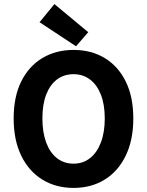

<svg xmlns="http://www.w3.org/2000/svg" viewBox="-20 -910 721 942"><path d="M341 12Q254 12 187.5 -29Q121 -70 84 -146.5Q47 -223 47 -329Q47 -435 84 -510Q121 -585 187.5 -625Q254 -665 341 -665Q428 -665 494 -625Q560 -585 597 -510Q634 -435 634 -329Q634 -223 597 -146.5Q560 -70 494 -29Q428 12 341 12ZM341 -107Q387 -107 421.5 -134Q456 -161 475 -211Q494 -261 494 -329Q494 -397 475 -445.5Q456 -494 421.5 -520Q387 -546 341 -546Q294 -546 259.5 -520Q225 -494 206.5 -445.5Q188 -397 188 -329Q188 -261 206.5 -211Q225 -161 259.5 -134Q294 -107 341 -107ZM353 -683 174 -801 247 -890 413 -752Z"/></svg>

Font: Assistant ExtraLight
Style: Bold
Weight: 700
Version: Version 3.000